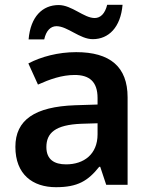

<svg xmlns="http://www.w3.org/2000/svg" viewBox="-20 -769 628 799"><path d="M99 -605H164C172 -642 191 -660 215 -660C261 -660 312 -606 366 -606C432 -606 482 -655 490 -749H426C417 -712 398 -694 374 -694C329 -694 279 -748 224 -748C157 -748 107 -700 99 -605ZM297 -552C222 -552 151 -533 98 -505L138 -417C187 -439 237 -457 291 -457C351 -457 386 -430 386 -361V-334L292 -331C125 -325 44 -270 44 -158C44 -43 116 10 213 10C303 10 346 -16 393 -75H397L422 0H511V-364C511 -492 437 -552 297 -552ZM320 -254 386 -256V-210C386 -127 329 -85 255 -85C206 -85 173 -105 173 -157C173 -215 209 -250 320 -254Z"/></svg>

Font: Noto Sans Gunjala Gondi Semibold
Style: Regular
Weight: 400
Designer: Ek Type
Foundry: Ek Type
Version: Version 1.004